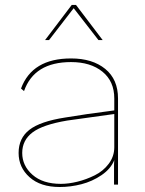

<svg xmlns="http://www.w3.org/2000/svg" viewBox="-20 -746 587 776"><path d="M267.1 -509.8Q353.5 -509.8 405.3 -467.5Q457 -425.3 457 -348.1V-76.2V0H440.9V-82L441.9 -99.1Q428.2 -64 390.6 -38.3Q353 -12.7 309.3 -1.5Q265.6 9.8 221.2 9.8Q143.6 9.8 99.4 -29.8Q55.2 -69.3 55.2 -127.9Q55.2 -187.5 98.9 -221.4Q142.6 -255.4 243.2 -271Q324.2 -284.7 441.9 -299.8V-348.1Q441.9 -417.5 394 -456.3Q346.2 -495.1 267.1 -495.1Q118.2 -495.1 77.1 -377.9L64.9 -388.2Q109.9 -509.8 267.1 -509.8ZM69.8 -127.9Q69.8 -76.2 111.3 -39.6Q152.8 -2.9 226.1 -2.9Q257.3 -2.9 293 -11.7Q328.6 -20.5 362.8 -37.4Q397 -54.2 419.4 -84Q441.9 -113.8 441.9 -150.9V-285.2L252 -258.8Q152.8 -242.2 111.3 -210.7Q69.8 -179.2 69.8 -127.9ZM162.1 -584 270 -726.1H287.1L395 -584H377.9L277.8 -712.9L178.2 -584Z"/></svg>

Font: Human Sans Thin
Style: Regular
Weight: 100
Designer: Tim Radville
Foundry: Continuum
Version: Version 1.000;FEAKit 1.0